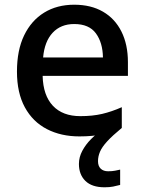

<svg xmlns="http://www.w3.org/2000/svg" viewBox="-20 -569 612 815"><path d="M396 115Q396 136 407.5 147Q419 158 439 158Q456 158 468.5 155.5Q481 153 490 151V216Q475 220 460 223Q445 226 424 226Q370 226 342.5 199Q315 172 315 127Q315 98 329.5 71Q344 44 366.5 21.5Q389 -1 412 -16L497 -26Q457 7 435 31Q413 55 404.5 75Q396 95 396 115ZM295 -549Q366 -549 417 -519.5Q468 -490 495.5 -435Q523 -380 523 -305V-247H161Q163 -164 204.5 -120Q246 -76 321 -76Q373 -76 413.5 -85.5Q454 -95 497 -114V-26Q457 -8 415.5 1Q374 10 317 10Q239 10 179 -21Q119 -52 85.5 -113.5Q52 -175 52 -265Q52 -356 82.5 -419Q113 -482 167.5 -515.5Q222 -549 295 -549ZM295 -467Q238 -467 203.5 -430Q169 -393 163 -325H417Q416 -388 387 -427.5Q358 -467 295 -467Z"/></svg>

Font: Noto Sans Tangsa Medium
Style: Regular
Weight: 500
Version: Version 1.504